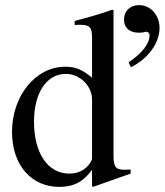

<svg xmlns="http://www.w3.org/2000/svg" viewBox="-20 -721 644 751"><path d="M492 -458C559 -491 604 -552 604 -612C604 -662 569 -701 524 -701C489 -701 465 -678 465 -644C465 -612 487 -593 524 -593C531 -593 538 -594 544 -595C549 -597 551 -597 551 -597C559 -597 565 -591 565 -584C565 -550 537 -514 483 -477ZM491 -42V-58C474 -57 473 -57 468 -57C432 -57 424 -68 424 -114V-681L419 -683C371 -666 336 -656 272 -639V-623C280 -624 286 -624 294 -624C331 -624 340 -614 340 -573V-417C302 -449 275 -460 235 -460C120 -460 27 -347 27 -205C27 -77 101 10 212 10C268 10 306 -10 340 -57V7L344 10ZM340 -102C340 -95 334 -84 325 -74C307 -53 282 -42 251 -42C167 -42 113 -122 113 -245C113 -358 162 -432 238 -432C292 -432 340 -385 340 -332Z"/></svg>

Font: STIX Math
Style: Regular
Weight: 400
Designer: MicroPress Inc., with final additions and corrections provided by Coen Hoffman, Elsevier (retired)
Version: Version 1.1.0